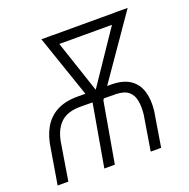

<svg xmlns="http://www.w3.org/2000/svg" viewBox="-126 -833 942 955"><g transform="rotate(-20 344.5 -355.5)"><path d="M76.2 0H19.5L50.3 -184.6Q58.6 -246.6 84.2 -291Q109.9 -335.4 154.3 -358.6Q198.7 -381.8 262.7 -381.8L449.2 -380.9Q508.8 -378.9 543.7 -353.8Q578.6 -328.6 591.3 -285.2Q604 -241.7 597.7 -185.1L567.4 0H512.2L542.5 -185.5Q546.9 -225.6 541.3 -257.3Q535.6 -289.1 513.9 -307.9Q492.2 -326.7 447.3 -328.1L260.7 -329.6Q188.5 -330.1 152.1 -292.5Q115.7 -254.9 106.4 -185.1ZM592.3 -710.9 582.5 -658.7H237.3L246.6 -710.9ZM346.2 -361.8 582.5 -711.4 648.9 -710.9 377.4 -319.3H338.4ZM250.5 -711.4 368.7 -357.9 362.8 -319.3H326.7L192.4 -710.9ZM386.7 -368.7 322.3 0H266.6L331.1 -368.7Z"/></g></svg>

Font: Roboto Condensed Light
Style: Italic
Weight: 300
Italic angle: -12°
Designer: Christian Robertson
Foundry: Google
Version: Version 3.0; 2020